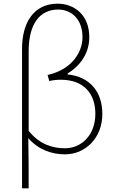

<svg xmlns="http://www.w3.org/2000/svg" viewBox="-20 -827 632 1045"><path d="M136 -548C136 -700 199 -775 296 -775C367 -775 429 -725 429 -624C429 -546 374 -449 239 -419L248 -386C269 -391 291 -393 311 -393C438 -393 499 -315 499 -208C499 -93 425 -20 333 -20C267 -20 195 -41 136 -115ZM100 198H136C136 103 136 18 134 -75C189 -12 262 13 334 13C444 13 537 -75 537 -207C537 -326 471 -409 348 -422V-427C422 -473 466 -541 466 -625C466 -746 384 -807 294 -807C164 -807 100 -704 100 -562Z"/></svg>

Font: Genne Gothic ExtraLight
Style: Regular
Weight: 250
Designer: Ryoko NISHIZUKA (kana & ideographs); Paul D. Hunt (Latin, Greek & Cyrillic); Wenlong ZHANG (bopomofo); Sandoll Communica
Foundry: Adobe Systems Incorporated
Version: Version 1.004;PS 1.004;hotconv 16.6.51;makeotf.lib2.5.65220